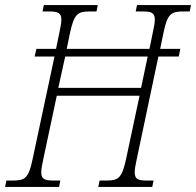

<svg xmlns="http://www.w3.org/2000/svg" viewBox="-40 -734 770 754"><path d="M-20 0H192L197 -25H171C137 -25 122 -30 122 -57C122 -69 125 -86 130 -109L183 -358H508L455 -109C439 -35 425 -25 378 -25H351L346 0H558L563 -25H538C504 -25 489 -29 489 -57C489 -69 492 -86 497 -109L582 -512H662L668 -542H589L602 -605C617 -679 632 -689 679 -689H705L710 -714H498L493 -689H519C553 -689 568 -685 568 -657C568 -645 565 -628 560 -606L547 -542H222L235 -605C251 -679 265 -689 312 -689H339L344 -714H132L127 -689H152C186 -689 201 -684 201 -657C201 -645 198 -629 193 -605L180 -542H103L96 -512H174L88 -109C73 -35 58 -25 11 -25H-15ZM189 -389 216 -512H540L514 -389Z"/></svg>

Font: Noto Serif Condensed ExtraLight
Style: Italic
Weight: 200
Width: 3
Italic angle: -12°
Designer: Monotype Design Team
Foundry: Monotype Imaging Inc.
Version: Version 2.013